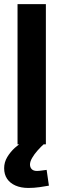

<svg xmlns="http://www.w3.org/2000/svg" viewBox="-22 -703 307 935"><path d="M116.1 212.3Q80.1 212.3 53.5 200.6Q26.8 188.9 12.5 167.6Q-1.8 146.3 -1.8 116.1Q-1.8 87.2 13.4 61.8Q28.6 36.5 51 16.3Q73.4 -3.8 95.1 -16.4L196.3 -5.7Q177.2 11.4 160.8 30Q144.4 48.6 134.3 66.3Q124.1 84 124.1 98.2Q124.1 111.9 132.5 120.7Q140.9 129.5 157.9 129.5Q167.6 129.5 181.7 127.4Q195.9 125.3 205.1 124.3L216.2 201.1Q198.4 204.4 171 208.4Q143.7 212.3 116.1 212.3ZM63.4 0V-683H201.4V0Z"/></svg>

Font: Cairo
Style: Regular
Weight: 400
Designer: Mohamed Gaber, Accademia di Belle Arti di Urbino
Foundry: Kief Type Foundry, Accademia di Belle Arti di Urbino
Version: Version 3.120